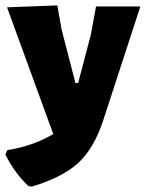

<svg xmlns="http://www.w3.org/2000/svg" viewBox="-31 -496 539 710"><path d="M181 -476 197 -386 248 -189H258L305 -368L324 -472H488L350 -49Q316 53 259 106Q202 159 87 194L74 192Q24 145 -11 76L-4 59Q88 45 166 0L-5 -469Z"/></svg>

Font: Alegreya Sans Black
Style: Regular
Weight: 900
Designer: Juan Pablo del Peral
Foundry: Huerta Tipografica
Version: Version 2.007